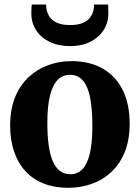

<svg xmlns="http://www.w3.org/2000/svg" viewBox="-20 -840 634 870"><path d="M26 -271Q26 -345 48.5 -399.8Q71 -454.5 110 -490.8Q149 -527 199 -545Q249 -563 304 -563Q387 -563 445.8 -529Q504.5 -495 536 -432Q567.5 -369 567.5 -280.5Q567.5 -205 544.8 -150Q522 -95 483 -59.2Q444 -23.5 394 -6.2Q344 11 289 11Q227.5 11 178.8 -8Q130 -27 96 -63.5Q62 -100 44 -152.5Q26 -205 26 -271ZM299 -50.5Q332 -50.5 354 -73.8Q376 -97 387.2 -145Q398.5 -193 398.5 -268Q398.5 -323.5 393.2 -366.8Q388 -410 376.2 -440Q364.5 -470 345 -485.5Q325.5 -501 297 -501Q264 -501 241.2 -478Q218.5 -455 206.5 -407Q194.5 -359 194.5 -283Q194.5 -227.5 200.2 -184.2Q206 -141 218.5 -111.2Q231 -81.5 250.8 -66Q270.5 -50.5 299 -50.5ZM298 -631Q244.5 -631 205 -650.2Q165.5 -669.5 143.8 -703Q122 -736.5 122 -779.5Q122 -789.5 122.5 -801Q123 -812.5 124 -819.5H189Q189 -815 189.2 -810Q189.5 -805 190.5 -799.5Q194 -780 205.2 -763.2Q216.5 -746.5 239 -736.5Q261.5 -726.5 298 -726.5Q334 -726.5 356.5 -736.5Q379 -746.5 390.2 -763.2Q401.5 -780 404.5 -799Q405.5 -804.5 406 -809.8Q406.5 -815 406 -819.5H470Q470 -812.5 470.5 -801.2Q471 -790 471 -780Q471 -737 449.2 -703.2Q427.5 -669.5 388.5 -650.2Q349.5 -631 298 -631Z"/></svg>

Font: Merriweather 36pt ExtraBold
Style: Regular
Weight: 800
Designer: Eben Sorkin
Foundry: Eben Sorkin
Version: Version 2.100